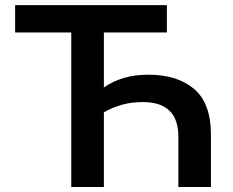

<svg xmlns="http://www.w3.org/2000/svg" viewBox="-20 -748 931 768"><path d="M574.2 -449.2Q689 -449.2 756.3 -392.3Q823.7 -335.4 823.7 -209V0H693.4V-201.7Q693.4 -339.8 550.8 -339.8Q506.3 -339.8 467.5 -328.9Q428.7 -317.9 395.5 -298.8V0H265.1V-618.2H40.5V-727.5H647.5V-618.2H395.5V-398.4Q433.1 -423.8 476.3 -436.5Q519.5 -449.2 574.2 -449.2Z"/></svg>

Font: Inter SemiBold
Style: Regular
Weight: 600
Designer: Rasmus Andersson
Foundry: rsms
Version: Version 4.001;git-9221beed3